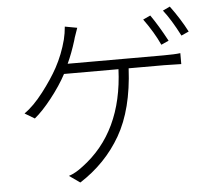

<svg xmlns="http://www.w3.org/2000/svg" viewBox="-57 -880 1115 991"><g transform="rotate(-5 500.0 -384.0)"><path d="M836.9 -641.6 797.9 -624Q767.6 -690.4 715.8 -761.7L753.9 -779.3Q793 -723.6 836.9 -641.6ZM307.6 -568.4H803.7Q864.3 -568.4 891.6 -572.3V-515.6Q835 -517.6 803.7 -517.6H619.1Q608.4 -305.7 531.2 -171.9Q454.1 -38.1 319.3 47.9L263.7 8.8Q297.9 -2 336.9 -32.2Q552.7 -192.4 566.4 -517.6H284.2Q252.9 -459 204.1 -397Q155.3 -335 114.3 -301.8L63.5 -332Q112.3 -366.2 162.6 -431.6Q212.9 -497.1 243.2 -552.7Q279.3 -619.1 298.8 -694.3Q306.6 -725.6 309.6 -760.7L373 -749Q371.1 -742.2 362.8 -719.7Q354.5 -697.3 351.6 -684.6Q332 -621.1 307.6 -568.4ZM821.3 -798.8 858.4 -816.4Q910.2 -746.1 944.3 -679.7L905.3 -662.1Q861.3 -748 821.3 -798.8Z"/></g></svg>

Font: Gen Shin Gothic Light
Style: Regular
Weight: 200
Designer: [Source Han Sans]
Ryoko NISHIZUKA  (kana & ideographs); Paul D. Hunt (Latin, Greek & Cyrillic); Wenlong ZHANG  (bopomofo
Version: Version 1.002.20150607